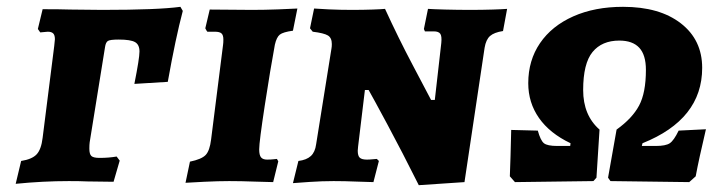

<svg xmlns="http://www.w3.org/2000/svg" viewBox="-20 -531 2123 563"><path d="M42 -59Q74 -64 87.5 -78.5Q101 -93 105 -127L139 -396L141 -416Q141 -428 136 -433Q131 -438 120 -438L98 -436L91 -446L105 -504Q156 -504 186 -503L280 -502Q443 -502 509 -511L516 -499Q495 -420 472 -291L374 -285Q389 -360 389 -380Q389 -400 376 -407.5Q363 -415 328 -415Q303 -415 296.5 -411Q290 -407 288 -393L243 -114Q242 -107 242 -95Q242 -79 248 -73.5Q254 -68 272 -68Q299 -68 322 -72L331 -60L313 2L236 1Q215 0 182 0Q106 0 26 8Z M740 -93Q740 -76 745.5 -69.5Q751 -63 763 -63Q775 -63 782.5 -64Q790 -65 792 -65L796 -58L781 3Q766 3 726.5 1.5Q687 0 652 0Q621 0 579 2Q537 4 524 5L537 -57Q571 -64 583 -76.5Q595 -89 599 -122L634 -399Q635 -405 635 -415Q635 -428 629.5 -433Q624 -438 610 -438H588Q586 -440 582 -448L595 -503L719 -502Q755 -502 795.5 -503.5Q836 -505 852 -506L839 -441Q810 -437 800.5 -429.5Q791 -422 786 -400Q773 -330 756.5 -222.5Q740 -115 740 -93Z M1274 -405Q1276 -425 1271 -432Q1266 -439 1252 -439H1226L1223 -446L1235 -505Q1248 -504 1285 -503Q1322 -502 1359 -502Q1394 -502 1425 -503Q1456 -504 1467 -505L1455 -440Q1429 -436 1417 -425.5Q1405 -415 1401 -391L1342 3L1208 12Q1159 -86 1116 -166Q1073 -246 1061 -267H1050L1030 -101L1029 -89Q1029 -74 1035 -68.5Q1041 -63 1056 -63Q1064 -63 1073 -64Q1082 -65 1085 -65L1091 -59L1075 3Q1062 3 1026.5 1.5Q991 0 958 0Q925 0 887.5 2.5Q850 5 839 6L855 -59Q879 -62 891.5 -73.5Q904 -85 907 -108L952 -389Q953 -394 953 -402Q953 -420 941.5 -427Q930 -434 897 -438L889 -448L901 -506Q911 -505 944.5 -503.5Q978 -502 1012 -502Q1045 -502 1072.5 -503Q1100 -504 1109 -505Q1148 -420 1190 -340.5Q1232 -261 1244 -238H1255Z M1529 -287Q1529 -354 1563.5 -404.5Q1598 -455 1661 -483Q1724 -511 1807 -511Q1914 -511 1976.5 -462.5Q2039 -414 2039 -332Q2039 -181 1864 -111L1862 -103H1903Q1932 -103 1944 -111Q1956 -119 1970 -148L2050 -152Q2029 -63 2020 -14L2001 3L1770 0L1763 -10L1788 -151Q1834 -184 1854 -221.5Q1874 -259 1874 -326Q1874 -370 1854.5 -391Q1835 -412 1796 -412Q1745 -412 1717.5 -378.5Q1690 -345 1690 -267Q1690 -193 1738 -151L1729 -10L1720 0L1490 3L1475 -14Q1477 -62 1479 -150L1557 -148Q1565 -119 1575 -111Q1585 -103 1614 -103H1652L1653 -111Q1592 -140 1560.5 -185Q1529 -230 1529 -287Z"/></svg>

Font: Alegreya SC ExtraBold
Style: Italic
Weight: 800
Italic angle: -7°
Designer: Juan Pablo del Peral
Foundry: Huerta Tipografica
Version: Version 2.007; ttfautohint (v1.6)